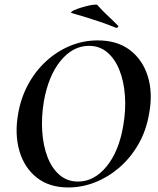

<svg xmlns="http://www.w3.org/2000/svg" viewBox="-20 -814 695 846"><path d="M281 12Q197 12 142 -31.5Q87 -75 65.5 -149Q44 -223 60 -313Q72 -383 104 -442Q136 -501 183.5 -544.5Q231 -588 289 -612Q347 -636 411 -636Q497 -636 553 -593Q609 -550 631.5 -477Q654 -404 637 -313Q624 -237 589 -177Q554 -117 505 -75Q456 -33 398.5 -10.5Q341 12 281 12ZM324 -14Q395 -14 449.5 -80.5Q504 -147 523 -260Q535 -329 530.5 -392Q526 -455 506.5 -504.5Q487 -554 453 -583Q419 -612 372 -612Q301 -612 247 -546Q193 -480 173 -366Q162 -299 166 -236Q170 -173 189 -123Q208 -73 242 -43.5Q276 -14 324 -14ZM490 -692Q453 -707 423.5 -717Q394 -727 365 -736Q336 -745 298 -756Q289 -758 296.5 -763.5Q304 -769 321 -775Q338 -781 357 -786Q376 -791 391 -793Q406 -795 409 -792Q432 -766 451 -748.5Q470 -731 500 -701Q503 -698 499 -694Q495 -690 490 -692Z"/></svg>

Font: Cormorant Light
Style: Italic
Weight: 300
Italic angle: -10°
Designer: Christian Thalmann (Catharsis Fonts)
Foundry: Catharsis Fonts
Version: Version 4.000